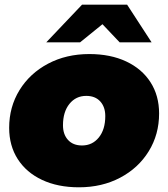

<svg xmlns="http://www.w3.org/2000/svg" viewBox="-20 -787 716 817"><path d="M19 -243Q19 -332 63 -403.5Q107 -475 184.5 -516Q262 -557 360 -557Q450 -557 517 -525.5Q584 -494 620.5 -437Q657 -380 657 -304Q657 -215 613 -143.5Q569 -72 491.5 -31Q414 10 316 10Q226 10 159 -21.5Q92 -53 55.5 -110Q19 -167 19 -243ZM428 -293Q428 -332 406.5 -355.5Q385 -379 347 -379Q303 -379 275.5 -345Q248 -311 248 -254Q248 -215 269.5 -191.5Q291 -168 329 -168Q373 -168 400.5 -202Q428 -236 428 -293ZM489 -607 416 -684 321 -607H177L329 -767H521L625 -607Z"/></svg>

Font: Montserrat Alternates Black
Style: Italic
Weight: 900
Italic angle: -11.3°
Designer: Julieta Ulanovsky
Foundry: Julieta Ulanovsky
Version: Version 7.200